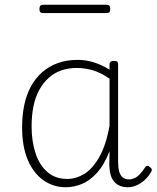

<svg xmlns="http://www.w3.org/2000/svg" viewBox="-20 -771 661 808"><path d="M257 17Q204 17 162 -13Q120 -43 96.5 -99Q73 -155 73 -235Q73 -285 82 -328.5Q91 -372 110 -407Q129 -442 157.5 -467Q186 -492 223 -505.5Q260 -519 307 -519Q341 -519 373.5 -509Q406 -499 441 -478V-500Q441 -508 445.5 -511.5Q450 -515 459 -515Q469 -515 473 -511.5Q477 -508 477 -500V-89Q477 -66 481.5 -49.5Q486 -33 496.5 -24.5Q507 -16 522 -16Q534 -16 545.5 -21Q557 -26 568 -37.5Q579 -49 591 -67Q595 -73 600.5 -73Q606 -73 611 -68Q617 -64 618.5 -59Q620 -54 617 -49Q605 -28 589 -13.5Q573 1 554.5 9Q536 17 518 17Q500 17 486 11.5Q472 6 461.5 -5.5Q451 -17 446 -34Q441 -51 440 -74Q440 -89 440.5 -104.5Q441 -120 441 -135Q418 -76 387 -42.5Q356 -9 322.5 4Q289 17 257 17ZM113 -238Q113 -177 129.5 -126.5Q146 -76 179.5 -47Q213 -18 263 -18Q300 -18 334.5 -39Q369 -60 397.5 -109.5Q426 -159 441 -242V-440Q403 -466 369.5 -475.5Q336 -485 303 -485Q267 -485 237.5 -474.5Q208 -464 185 -443.5Q162 -423 145.5 -393Q129 -363 121 -324.5Q113 -286 113 -238ZM161 -716Q153 -716 149.5 -720Q146 -724 146 -733Q146 -742 149.5 -746.5Q153 -751 161 -751H429Q437 -751 440.5 -746.5Q444 -742 444 -733Q444 -724 440.5 -720Q437 -716 429 -716Z"/></svg>

Font: Playwrite HR Lijeva Thin
Style: Regular
Weight: 250
Designer: Veronika Burian, José Scaglione
Foundry: TypeTogether
Version: Version 1.002